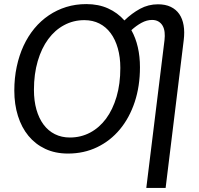

<svg xmlns="http://www.w3.org/2000/svg" viewBox="-20 -744 971 939"><path d="M790 175H695.5L784.5 -547.5Q787 -568.5 785 -586.5Q783 -604.5 775.5 -617.8Q768 -631 755 -638.8Q742 -646.5 723.5 -646.5Q698 -646.5 672.2 -632.5Q646.5 -618.5 622.5 -596.5Q643.5 -559 654 -513.2Q664.5 -467.5 664.5 -415Q664.5 -322.5 638.8 -245Q613 -167.5 566.5 -111.5Q520 -55.5 455.2 -24.2Q390.5 7 312.5 7Q250 7 201.2 -16Q152.5 -39 119 -79.8Q85.5 -120.5 67.8 -177Q50 -233.5 50 -301Q50 -362.5 61.8 -417.8Q73.5 -473 95.2 -520Q117 -567 148.2 -604.8Q179.5 -642.5 218.8 -669Q258 -695.5 304 -709.8Q350 -724 402 -724Q461.5 -724 508.2 -703Q555 -682 588.5 -644Q624.5 -679 665 -701Q705.5 -723 752.5 -723Q789 -723 815 -710.5Q841 -698 856.8 -675.2Q872.5 -652.5 878 -620Q883.5 -587.5 878.5 -547.5ZM322 -71.5Q375.5 -71.5 420.8 -95.5Q466 -119.5 498.8 -163.8Q531.5 -208 550 -270.8Q568.5 -333.5 568.5 -411.5Q568.5 -464.5 556.2 -507.8Q544 -551 521.2 -581.8Q498.5 -612.5 466 -629Q433.5 -645.5 392.5 -645.5Q339 -645.5 293.8 -621.2Q248.5 -597 215.8 -552.5Q183 -508 164.5 -445Q146 -382 146 -304.5Q146 -251 158.2 -208Q170.5 -165 193.2 -134.5Q216 -104 248.5 -87.8Q281 -71.5 322 -71.5Z"/></svg>

Font: Lato
Style: Italic
Weight: 400
Italic angle: -7°
Designer: Lukasz Dziedzic
Foundry: tyPoland Lukasz Dziedzic
Version: Version 2.007; 2014-02-27